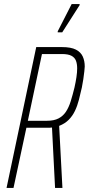

<svg xmlns="http://www.w3.org/2000/svg" viewBox="-20 -918 434 938"><path d="M12 0 157 -688H282Q327 -688 351 -675.5Q375 -663 384.5 -641.5Q394 -620 394 -593Q394 -587 392 -569.5Q390 -552 387 -531Q384 -510 380 -491Q373 -460 365.5 -430.5Q358 -401 346 -376Q334 -351 315.5 -332.5Q297 -314 269 -303L285 0H249L234 -295Q229 -294 223 -294Q217 -294 211 -294H109L46 0ZM116 -328H210Q244 -328 266 -339.5Q288 -351 302 -372Q316 -393 325.5 -423.5Q335 -454 344 -491Q350 -518 353.5 -541.5Q357 -565 357 -584Q357 -606 351 -621.5Q345 -637 329 -645.5Q313 -654 283 -654H185ZM262 -760V-765L330 -898H369V-893L284 -760Z"/></svg>

Font: Saira ExtraCondensed Thin
Style: Italic
Weight: 250
Width: 2
Italic angle: -12°
Designer: Hector Gatti with collaboration of the Omnibus-Type team
Foundry: Omnibus-Type
Version: Version 1.101